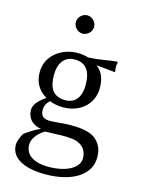

<svg xmlns="http://www.w3.org/2000/svg" viewBox="-131 -722 760 1033"><g transform="rotate(15 249.5 -205.5)"><path d="M390 -285C390 -354 363 -386 340 -401C370 -399 403 -395 444 -391L447 -394C445 -403 444 -411 444 -420C444 -429 445 -437 447 -446L444 -449C396 -445 361 -434 286 -430C268 -436 247 -439 225 -439C146 -439 55 -386 55 -287C55 -212 98 -178 126 -162C97 -142 62 -113 62 -79C62 -38 86 -2 140 7C112 19 81 38 55 58C43 77 32 105 32 124C32 203 118 237 224 237C380 237 473 172 473 78C473 34 459 3 431 -21C394 -53 325 -54 290 -54C273 -54 233 -52 210 -49C196 -48 186 -47 181 -47C153 -47 123 -51 123 -94C123 -114 128 -131 150 -150C163 -143 194 -136 224 -136C328 -136 390 -206 390 -285ZM101 104C101 71 131 34 166 15C196 15 241 12 255 12C303 12 334 13 361 29C390 46 400 75 400 101C400 162 318 194 232 194C167 194 101 172 101 104ZM312 -284C312 -223 287 -176 227 -176C155 -176 133 -223 133 -292C133 -358 163 -401 221 -401C286 -401 312 -355 312 -284ZM173 -597C173 -570 197 -546 224 -546C251 -546 275 -570 275 -597C275 -624 251 -648 224 -648C197 -648 173 -624 173 -597Z"/></g></svg>

Font: Libertinus Sans
Style: Regular
Weight: 400
Designer: Philipp H. Poll, Khaled Hosny
Foundry: Caleb Maclennan
Version: Version 7.050;RELEASE